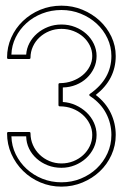

<svg xmlns="http://www.w3.org/2000/svg" viewBox="-20 -661 445 691"><path d="M10.3 -448.7Q5.4 -448.7 5.4 -453.6Q5.4 -491.7 20.5 -525.6Q35.6 -559.6 62.3 -585.2Q88.9 -610.8 124.5 -625.7Q160.2 -640.6 201.2 -640.6Q241.2 -640.6 276.6 -626Q312 -611.3 338.6 -586.7Q365.2 -562 380.9 -529.1Q396.5 -496.1 396.5 -459.5Q396.5 -375.5 324.7 -319.3Q360.8 -291.5 378.7 -254.2Q396.5 -216.8 396.5 -175.3Q396.5 -137.2 381.1 -103.3Q365.7 -69.3 339.1 -44.2Q312.5 -19 276.9 -4.2Q241.2 10.7 201.2 10.7Q161.1 10.7 125.5 -4.4Q89.8 -19.5 63.2 -45.7Q36.6 -71.8 21 -106.7Q5.4 -141.6 5.4 -181.2Q5.4 -186 10.3 -186H85Q89.8 -186 89.8 -181.2Q89.8 -158.7 98.6 -138.9Q107.4 -119.1 122.6 -104.5Q137.7 -89.8 158 -81.3Q178.2 -72.8 201.2 -72.8Q223.6 -72.8 243.9 -80.8Q264.2 -88.9 279.3 -102.8Q294.4 -116.7 303.2 -135.3Q312 -153.8 312 -175.3Q312 -196.3 302.7 -215.1Q293.5 -233.9 277.6 -248Q261.7 -262.2 240.5 -270.3Q219.2 -278.3 195.3 -278.3Q190.4 -278.3 190.4 -283.2V-356.9Q190.4 -361.8 195.3 -361.8Q219.2 -361.8 240.5 -369.6Q261.7 -377.4 277.6 -390.6Q293.5 -403.8 302.7 -421.6Q312 -439.5 312 -459.5Q312 -479.5 303.2 -497.3Q294.4 -515.1 279.5 -528.3Q264.6 -541.5 244.4 -549.3Q224.1 -557.1 201.2 -557.1Q177.7 -557.1 157.5 -548.8Q137.2 -540.5 122.1 -526.4Q106.9 -512.2 98.4 -493.4Q89.8 -474.6 89.8 -453.6Q89.8 -448.7 85 -448.7ZM74.2 -464.4Q75.7 -486.3 85.9 -505.9Q96.2 -525.4 113.3 -540.3Q130.4 -555.2 152.8 -564Q175.3 -572.8 201.2 -572.8Q227.5 -572.8 250.5 -563.7Q273.4 -554.7 290.5 -539.3Q307.6 -523.9 317.6 -503.2Q327.6 -482.4 327.6 -459.5Q327.6 -436 318.1 -415.8Q308.6 -395.5 292.2 -380.1Q275.9 -364.7 253.7 -355.7Q231.4 -346.7 206.1 -346.2V-293.9Q230.5 -292.5 252.4 -282.5Q274.4 -272.5 291.3 -256.6Q308.1 -240.7 317.9 -219.7Q327.6 -198.7 327.6 -175.3Q327.6 -150.4 317.4 -128.9Q307.1 -107.4 289.8 -91.6Q272.5 -75.7 249.5 -66.4Q226.6 -57.1 201.2 -57.1Q174.8 -57.1 152.1 -65.9Q129.4 -74.7 112.1 -90.1Q94.7 -105.5 84.7 -126Q74.7 -146.5 74.2 -170.4H21Q22 -135.7 36.6 -105.7Q51.3 -75.7 75.7 -53.2Q100.1 -30.8 132.3 -17.8Q164.6 -4.9 201.2 -4.9Q238.3 -4.9 271 -18.3Q303.7 -31.7 328.1 -54.9Q352.5 -78.1 366.7 -109.1Q380.9 -140.1 380.9 -175.3Q380.9 -216.8 361.8 -253.2Q342.8 -289.6 303.7 -315.4Q301.3 -316.9 301.3 -319.3Q301.3 -321.8 303.7 -323.2Q380.9 -377 380.9 -459.5Q380.9 -493.2 366.7 -523.2Q352.5 -553.2 327.9 -575.9Q303.2 -598.6 270.5 -611.8Q237.8 -625 201.2 -625Q164.1 -625 131.6 -612.3Q99.1 -599.6 75 -577.6Q50.8 -555.7 36.4 -526.4Q22 -497.1 21 -464.4Z"/></svg>

Font: Fibel Sued Kontur LRS
Style: Regular
Weight: 400
Designer: Peter Wiegel
Foundry: Peter Wiegel
Version: Version 000.000